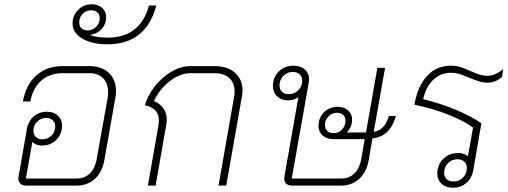

<svg xmlns="http://www.w3.org/2000/svg" viewBox="-20 -867 2371 897"><path d="M522 -441Q522 -428 519 -411L468 -121Q458 -64 424 -32Q390 0 338 0H103Q86 0 76 -8.5Q66 -17 66 -33Q66 -40 67 -44L106 -266Q112 -301 137.5 -323Q163 -345 199 -345Q231 -345 250.5 -327Q270 -309 270 -281Q270 -241 243.5 -214Q217 -187 176 -187Q148 -187 131 -204L101 -33H338Q375 -33 399 -56Q423 -79 431 -120L483 -410Q485 -419 485 -436Q485 -477 462 -501Q439 -525 398 -525H271Q212 -525 172.5 -490Q133 -455 122 -393H87Q101 -471 149.5 -514.5Q198 -558 271 -558H398Q455 -558 488.5 -526.5Q522 -495 522 -441ZM136 -255Q136 -238 147.5 -227Q159 -216 178 -216Q203 -216 220.5 -233.5Q238 -251 238 -277Q238 -294 226.5 -305Q215 -316 196 -316Q171 -316 153.5 -298.5Q136 -281 136 -255Z M319 -757Q319 -795 345 -821Q371 -847 409 -847Q439 -847 457.5 -830Q476 -813 476 -786Q476 -755 455.5 -732Q435 -709 402 -704V-703Q413 -698 435.5 -694.5Q458 -691 483 -691Q559 -691 607.5 -729Q656 -767 676 -841H710Q663 -660 481 -660Q409 -660 364 -687Q319 -714 319 -757ZM446 -782Q446 -799 435 -809Q424 -819 406 -819Q383 -819 366.5 -802.5Q350 -786 350 -762Q350 -745 360.5 -735Q371 -725 389 -725Q412 -725 429 -741.5Q446 -758 446 -782Z M720 -280Q722 -289 722 -305Q722 -362 657 -375Q669 -419 701.5 -461.5Q734 -504 778.5 -531Q823 -558 870 -558H983Q1043 -558 1078 -527Q1113 -496 1113 -444Q1113 -430 1110 -415L1037 0H1001L1074 -416Q1076 -425 1076 -440Q1076 -480 1051 -502.5Q1026 -525 982 -525H870Q822 -525 774.5 -489Q727 -453 699 -395Q759 -369 759 -307Q759 -294 756 -280L707 0H671Z M1830 -325 1828 -319Q1813 -273 1787.5 -249.5Q1762 -226 1720 -220L1703 -121Q1693 -64 1659 -32Q1625 0 1573 0H1345Q1327 0 1317.5 -8.5Q1308 -17 1308 -33Q1308 -40 1309 -44L1374 -413Q1352 -398 1326 -398Q1295 -398 1275 -416.5Q1255 -435 1255 -464Q1255 -505 1282 -532.5Q1309 -560 1351 -560Q1384 -560 1404 -542.5Q1424 -525 1424 -495Q1424 -491 1422 -479L1343 -33H1574Q1611 -33 1635 -56Q1659 -79 1667 -120L1684 -217H1537Q1506 -217 1487 -234Q1468 -251 1468 -279Q1468 -317 1493.5 -342.5Q1519 -368 1558 -368Q1588 -368 1606.5 -351Q1625 -334 1625 -308Q1625 -290 1618 -274Q1611 -258 1599 -248H1689H1690L1743 -550H1779L1726 -251Q1753 -256 1768.5 -272Q1784 -288 1795 -319L1797 -325ZM1392 -490Q1392 -508 1380 -519.5Q1368 -531 1348 -531Q1322 -531 1304 -512.5Q1286 -494 1286 -468Q1286 -449 1297.5 -438Q1309 -427 1329 -427Q1355 -427 1373.5 -445.5Q1392 -464 1392 -490ZM1538 -245Q1562 -245 1578 -262Q1594 -279 1594 -303Q1594 -320 1583.5 -330Q1573 -340 1555 -340Q1531 -340 1514.5 -323Q1498 -306 1498 -283Q1498 -266 1508.5 -255.5Q1519 -245 1538 -245Z M2331 -544 2325 -508Q2296 -481 2259 -481Q2237 -481 2219 -486.5Q2201 -492 2172 -504Q2147 -515 2127.5 -521Q2108 -527 2086 -527Q2039 -527 2004.5 -494.5Q1970 -462 1957 -404Q2126 -361 2229 -291L2191 -71Q2184 -34 2158.5 -12Q2133 10 2096 10Q2063 10 2043 -8.5Q2023 -27 2023 -56Q2023 -97 2050.5 -124.5Q2078 -152 2120 -152Q2149 -152 2166 -137L2190 -271Q2148 -302 2075.5 -331Q2003 -360 1916 -378Q1931 -464 1975 -512Q2019 -560 2086 -560Q2112 -560 2132 -553.5Q2152 -547 2179 -535Q2203 -524 2220.5 -518.5Q2238 -513 2259 -513Q2293 -513 2331 -544ZM2161 -82Q2161 -101 2149 -112Q2137 -123 2117 -123Q2091 -123 2073 -104.5Q2055 -86 2055 -60Q2055 -41 2067 -30Q2079 -19 2099 -19Q2125 -19 2143 -37.5Q2161 -56 2161 -82Z"/></svg>

Font: Bai Jamjuree ExtraLight
Style: Italic
Weight: 275
Italic angle: -10°
Version: Version 1.000; ttfautohint (v1.6)